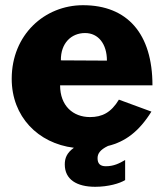

<svg xmlns="http://www.w3.org/2000/svg" viewBox="-20 -560 628 738"><path d="M211 -232H566C566 -430 470 -540 299 -540C152 -540 25 -427 25 -257C25 -112 126 -9 264 8C236 28 229 49 229 72C229 130 275 158 346 158C396 158 441 145 461 132V55C439 68 417 79 387 79C365 79 355 69 355 48C355 31 364 16 395 1C461 -15 514 -54 562 -131L437 -177C407 -127 372 -110 326 -110C261 -110 211 -153 211 -232ZM391 -327 214 -328C213 -394 254 -433 307 -433C358 -433 391 -391 391 -327Z"/></svg>

Font: Bisquit Text
Style: Bold
Weight: 800
Version: Version 1.004;Glyphs 3.2.3 (3260)